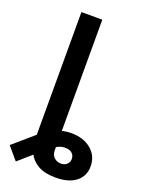

<svg xmlns="http://www.w3.org/2000/svg" viewBox="-231 -806 814 1088"><g transform="rotate(20 176.0 -262.0)"><path d="M246.1 204.1Q182.1 204.1 141.8 181.6Q101.6 159.2 83 120.6Q64.5 82 64.5 33.7V-109.4H190.4V59.1Q190.4 88.4 207.5 103.8Q224.6 119.1 248.5 119.1Q270 119.1 283.9 106.4Q297.9 93.8 297.9 73.2Q297.9 55.2 285.9 42Q273.9 28.8 250.5 26.9Q234.9 24.9 219.2 28.8Q203.6 32.7 186.3 43Q168.9 53.2 146.5 70.8L4.4 195.3L-59.6 119.6L71.8 5.9Q107.4 -25.4 152.8 -44.4Q198.2 -63.5 245.6 -63.5Q320.8 -63.5 366.7 -24.4Q412.6 14.6 412.6 76.7Q412.6 135.7 368.9 169.9Q325.2 204.1 246.1 204.1ZM190.4 -727.5V0H64.5V-727.5Z"/></g></svg>

Font: Inter 18pt SemiBold
Style: Regular
Weight: 600
Designer: Rasmus Andersson
Foundry: rsms
Version: Version 4.001;git-66647c0bb